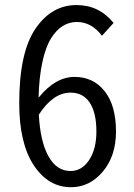

<svg xmlns="http://www.w3.org/2000/svg" viewBox="-20 -744 540 775"><path d="M264.6 -53.7Q310.5 -53.7 339.8 -98.1Q369.1 -142.6 369.1 -212.9Q369.1 -289.1 342.3 -329.6Q315.4 -370.1 264.6 -370.1Q194.3 -370.1 136.7 -281.2Q142.6 -171.9 175.8 -112.8Q209 -53.7 264.6 -53.7ZM438.5 -651.4 391.6 -599.6Q349.6 -655.3 290 -655.3Q259.8 -655.3 233.4 -639.2Q207 -623 185.5 -588.4Q164.1 -553.7 150.9 -492.7Q137.7 -431.6 135.7 -349.6Q203.1 -433.6 281.2 -433.6Q356.4 -433.6 402.3 -376Q448.2 -318.4 448.2 -212.9Q448.2 -114.3 395 -51.3Q341.8 11.7 266.6 11.7Q174.8 11.7 116.2 -77.1Q57.6 -166 57.6 -327.1Q57.6 -531.2 122.6 -627.4Q187.5 -723.6 289.1 -723.6Q379.9 -723.6 438.5 -651.4Z"/></svg>

Font: GenEi Gothic M SemiLight
Style: Regular
Weight: 350
Designer: o_tamon (Modified); [Source Han Sans]
Ryoko NISHIZUKA  (kana & ideographs); Paul D. Hunt (Latin, Greek & Cyrillic); Wenl
Version: Version 1.1a;Original Version 1.004